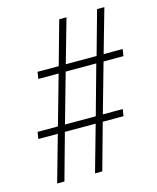

<svg xmlns="http://www.w3.org/2000/svg" viewBox="-108 -790 711 867"><g transform="rotate(-15 247.0 -357.0)"><path d="M51 0 112 -216H21L26 -248H121L186 -478H91L96 -510H195L252 -714H286L228 -510H372L429 -714H463L405 -510H494L489 -478H396L331 -248H424L419 -216H322L262 0H228L289 -216H145L85 0ZM154 -248H298L362 -478H219Z"/></g></svg>

Font: Noto Serif Tamil Condensed ExtraLight
Style: Italic
Weight: 200
Width: 3
Italic angle: -12°
Designer: Indian Type Foundry, Tom Grace, and the Monotype Design Team
Foundry: Monotype Imaging Inc.
Version: Version 2.003; ttfautohint (v1.8.4.7-5d5b)